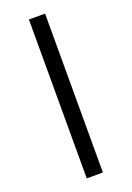

<svg xmlns="http://www.w3.org/2000/svg" viewBox="-166 -765 690 1005"><g transform="rotate(-20 179.0 -262.5)"><path d="M134 180V-705H224V180Z"/></g></svg>

Font: Nunito Sans 7pt Expanded
Style: Regular
Weight: 400
Width: 7
Designer: Vernon Adams
Foundry: Vernon Adams
Version: Version 3.101;gftools[0.9.27]